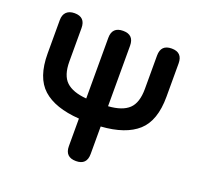

<svg xmlns="http://www.w3.org/2000/svg" viewBox="-122 -835 1008 970"><g transform="rotate(20 381.5 -350.0)"><path d="M381 0Q322 0 322 -59V-207Q191 -216 126 -274.5Q61 -333 61 -462V-641Q61 -670 76.5 -685Q92 -700 120 -700Q178 -700 178 -641V-462Q178 -387 213 -354Q248 -321 322 -315V-641Q322 -700 381 -700Q439 -700 439 -641V-316Q514 -321 549 -354Q584 -387 584 -462V-641Q584 -700 642 -700Q700 -700 700 -641V-462Q700 -333 635 -274.5Q570 -216 439 -207V-59Q439 0 381 0Z"/></g></svg>

Font: Zen Maru Gothic
Style: Bold
Weight: 700
Designer: Yoshimichi Ohira
Foundry: Positype
Version: Version 1.001